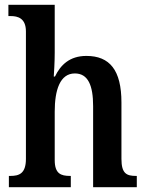

<svg xmlns="http://www.w3.org/2000/svg" viewBox="-20 -780 613 800"><path d="M17 0H275V-47H272C234 -47 208 -56 208 -113V-315C208 -405 230 -474 292 -474C347 -474 368 -424 368 -338V0H550V-47H547C508 -47 486 -56 486 -118V-353C486 -488 437 -547 340 -547C270 -547 232 -509 209 -461H204C205 -475 208 -521 208 -560V-760H15V-713H25C53 -713 88 -705 88 -649V-118C88 -56 59 -47 23 -47H17Z"/></svg>

Font: Noto Serif Bengali Condensed
Style: Regular
Weight: 400
Width: 3
Designer: Juan Bruce, Universal Thirst, Indian Type Foundry and the Monotype Design Team.
Foundry: Monotype Imaging Inc.
Version: Version 2.003